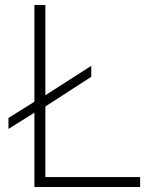

<svg xmlns="http://www.w3.org/2000/svg" viewBox="-20 -750 614 770"><path d="M346 -486V-442L162 -323V-40H542V0H118V-298L14 -233V-277L118 -342V-730H162V-368Z"/></svg>

Font: Nacelle UltraLight
Style: Regular
Weight: 200
Designer: Sora Sagano
Foundry: Sora Sagano
Version: Version 1.000;FEAKit 1.0